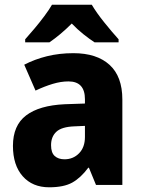

<svg xmlns="http://www.w3.org/2000/svg" viewBox="-20 -786 604 816"><path d="M292 -560Q391 -560 445.5 -510.5Q500 -461 500 -363V0H388L358 -73H355Q323 -30 287 -10Q251 10 189 10Q118 10 76.5 -37Q35 -84 35 -166Q35 -253 91 -295.5Q147 -338 255 -343L341 -346V-364Q341 -440 271 -440Q239 -440 204 -429.5Q169 -419 131 -401L83 -511Q127 -534 179.5 -547Q232 -560 292 -560ZM296 -249Q242 -247 219.5 -226Q197 -205 197 -169Q197 -137 212.5 -123Q228 -109 254 -109Q291 -109 316 -134.5Q341 -160 341 -204V-251ZM370 -766Q390 -732 423 -691Q456 -650 484 -619V-606H382Q359 -621 334 -641Q309 -661 285 -686Q260 -661 236 -641Q212 -621 190 -606H87V-619Q104 -638 126 -664Q148 -690 168.5 -717.5Q189 -745 201 -766Z"/></svg>

Font: Noto Sans Gurmukhi SemiCondensed ExtraBold
Style: Regular
Weight: 800
Width: 4
Designer: Jelle Bosma - Monotype Design Team
Foundry: Monotype Imaging Inc.
Version: Version 2.004; ttfautohint (v1.8.4.7-5d5b)